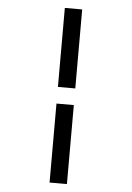

<svg xmlns="http://www.w3.org/2000/svg" viewBox="-63 -869 725 1058"><g transform="rotate(5 300.0 -340.0)"><path d="M252 -386V-823H348V-386ZM252 143V-294H348V143Z"/></g></svg>

Font: Iosevka Curly Slab MdEx
Style: Regular
Weight: 500
Width: 7
Monospace: yes
Designer: Belleve Invis
Foundry: Belleve Invis
Version: Version 11.1.0; ttfautohint (v1.8.3)